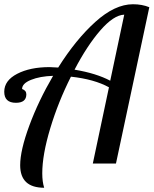

<svg xmlns="http://www.w3.org/2000/svg" viewBox="-59 -770 723 904"><path d="M-39 -338Q-39 -391 22 -422.5Q83 -454 174 -454Q187 -454 215 -452Q298 -584 390 -667Q482 -750 567 -750Q610 -750 644 -736L487 0H378L454 -359Q385 -397 275 -409Q215 -290 177.5 -165.5Q140 -41 140 46Q140 86 149 114Q36 114 36 8Q36 -62 79 -178.5Q122 -295 191 -413Q129 -411 87 -394Q45 -377 45 -351Q65 -344 65 -326Q65 -286 16 -286Q-39 -286 -39 -338ZM292 -442Q394 -425 460 -390L526 -701Q476 -699 413.5 -627Q351 -555 292 -442Z"/></svg>

Font: Lobster Two
Style: Italic
Weight: 400
Designer: Pablo Impallari
Foundry: Pablo Impallari. www.impallari.com
Version: Version 1.006